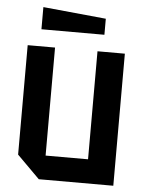

<svg xmlns="http://www.w3.org/2000/svg" viewBox="-52 -768 611 811"><g transform="rotate(5 253.0 -363.0)"><path d="M459 -560V0H143L47 -96V-560H163V-102H343V-560ZM366 -632H99V-726L366 -700Z"/></g></svg>

Font: Tektur SemiCondensed Medium
Style: Regular
Weight: 500
Width: 4
Designer: Adam Jagosz
Foundry: Adam Jagosz
Version: Version 1.005;gftools[0.9.30]